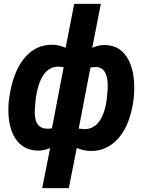

<svg xmlns="http://www.w3.org/2000/svg" viewBox="-20 -770 753 993"><path d="M254.4 -538.6Q285.6 -537.6 319.3 -522.9L363.8 -750H501.5L457 -522.5Q488.3 -537.1 519.5 -537.1Q593.3 -537.1 633.3 -479.2Q673.3 -421.4 674.3 -319.8Q674.3 -288.6 671.4 -261.2L667 -231Q647 -113.8 588.1 -50.3Q529.3 13.2 444.8 10.7Q412.6 9.8 377 -4.9L335.9 203.1H198.2L239.3 -4.4Q210 8.8 178.2 8.8Q111.8 8.8 71.8 -37.4Q31.7 -83.5 24.4 -169.4L23.4 -190.4Q22.5 -219.7 25.4 -247.1L29.3 -274.4Q49.3 -402.3 107.9 -471.7Q166.5 -541 254.4 -538.6ZM532.7 -263.2Q537.1 -298.3 537.1 -325.2Q537.1 -420.4 478.5 -423.3Q471.2 -423.8 447.8 -420.9L387.2 -105L414.6 -102.1Q502.4 -100.6 528.3 -232.4L531.7 -252.9ZM159.7 -189Q159.7 -99.6 233.4 -104.5L248.5 -106L309.1 -421.9Q294.4 -425.3 283.7 -425.3Q188 -426.8 164.6 -257.3Q159.2 -201.7 159.7 -189Z"/></svg>

Font: RobotoInd
Style: Bold Italic
Weight: 700
Italic angle: -12°
Designer: Google
Version: Version 2.001150; 2014